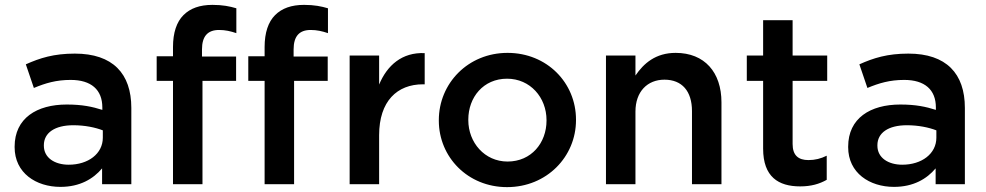

<svg xmlns="http://www.w3.org/2000/svg" viewBox="-20 -756 4048 788"><path d="M399 -65V0H519V-313C519 -454 443 -536 287 -536C201 -536 144 -518 86 -492L119 -395C167 -415 211 -428 270 -428C354 -428 400 -388 400 -315V-305C359 -318 318 -327 254 -327C131 -327 40 -271 40 -154V-152C40 -46 128 11 228 11C308 11 363 -22 399 -65ZM402 -221V-191C402 -125 342 -80 262 -80C205 -80 160 -108 160 -158V-160C160 -211 205 -242 281 -242C328 -242 371 -233 402 -221Z M690 -424V0H811V-424H949V-524H809V-553C809 -608 833 -633 879 -633C905 -633 926 -628 950 -620V-722C923 -730 894 -736 852 -736C800 -736 761 -722 733 -694C705 -666 690 -622 690 -563V-525H623V-424Z M1066 -424V0H1187V-424H1325V-524H1185V-553C1185 -608 1209 -633 1255 -633C1281 -633 1302 -628 1326 -620V-722C1299 -730 1270 -736 1228 -736C1176 -736 1137 -722 1109 -694C1081 -666 1066 -622 1066 -563V-525H999V-424Z M1415 -528V0H1536V-201C1536 -341 1610 -410 1716 -410H1723V-538C1630 -542 1569 -488 1536 -409V-528Z M2061 12C2224 12 2344 -113 2344 -263V-265C2344 -416 2225 -539 2063 -539C1901 -539 1781 -414 1781 -263V-261C1781 -111 1900 12 2061 12ZM2063 -93C1969 -93 1902 -171 1902 -263V-265C1902 -357 1964 -433 2061 -433C2156 -433 2223 -356 2223 -263V-261C2223 -170 2161 -93 2063 -93Z M2467 -528V0H2588V-298C2588 -380 2637 -429 2707 -429C2779 -429 2820 -382 2820 -300V0H2941V-336C2941 -459 2872 -539 2753 -539C2671 -539 2622 -496 2588 -446V-528Z M3264 9C3309 9 3343 -1 3373 -18V-117C3349 -105 3325 -99 3298 -99C3257 -99 3233 -118 3233 -165V-424H3375V-528H3233V-673H3112V-528H3045V-424H3112V-146C3112 -30 3175 9 3264 9Z M3820 -65V0H3940V-313C3940 -454 3864 -536 3708 -536C3622 -536 3565 -518 3507 -492L3540 -395C3588 -415 3632 -428 3691 -428C3775 -428 3821 -388 3821 -315V-305C3780 -318 3739 -327 3675 -327C3552 -327 3461 -271 3461 -154V-152C3461 -46 3549 11 3649 11C3729 11 3784 -22 3820 -65ZM3823 -221V-191C3823 -125 3763 -80 3683 -80C3626 -80 3581 -108 3581 -158V-160C3581 -211 3626 -242 3702 -242C3749 -242 3792 -233 3823 -221Z"/></svg>

Font: Mission Medium
Style: Regular
Weight: 500
Version: Version 1.000;FEAKit 1.0